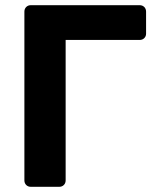

<svg xmlns="http://www.w3.org/2000/svg" viewBox="-20 -720 593 740"><path d="M99 0Q88 0 81 -7Q74 -14 74 -25V-675Q74 -686 81 -693Q88 -700 99 -700H518Q529 -700 536 -693Q543 -686 543 -675V-590Q543 -580 536 -573Q529 -566 518 -566H233V-25Q233 -14 226 -7Q219 0 208 0Z"/></svg>

Font: Rubik SemiBold
Style: Regular
Weight: 600
Designer: Hubert and Fischer
Foundry: Hubert and Fischer
Version: Version 2.300;gftools[0.9.30]